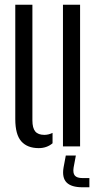

<svg xmlns="http://www.w3.org/2000/svg" viewBox="-20 -620 413 813"><path d="M44.7 -115.7V-600H117.2V-110.2Q117.2 -77.9 129.3 -63.4Q141.5 -48.9 168 -48.9Q185.4 -48.9 202.5 -57.3V-13.3Q178.2 7.2 144 7.2Q95.9 7.2 70.3 -21.4Q44.7 -50.1 44.7 -115.7ZM246.6 0V-600H319.1V0ZM358.5 173H329.3Q282 173 262 152.7Q242 132.5 249 89.9L258.6 38.6H301.2L291.6 89.9Q288.1 112.9 296.9 123.5Q305.8 134 329.3 134H358.5Z"/></svg>

Font: Big Shoulders Stencil Thin
Style: Regular
Weight: 100
Designer: Patric King
Foundry: XO Type Co
Version: Version 2.001